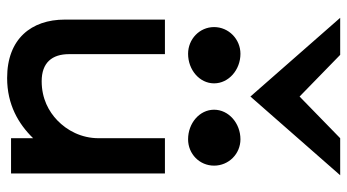

<svg xmlns="http://www.w3.org/2000/svg" viewBox="-238 -726 975 539"><g transform="rotate(90 249.5 -456.5)"><path d="M371 -497C412 -497 445 -529 445 -570C445 -611 412 -644 371 -644C326 -644 288 -611 288 -570C288 -529 326 -497 371 -497ZM131 -497C176 -497 214 -529 214 -570C214 -611 176 -644 131 -644C90 -644 56 -611 56 -570C56 -529 90 -497 131 -497ZM35 -151C35 -57 89 11 199 11C274 11 328 -21 368 -62V0H467V-432H368V-246C368 -197 346 -157 318 -130C293 -106 257 -86 208 -86C156 -86 132 -115 132 -163V-432H35ZM251 -672 472 -924H368L251 -810L134 -924H30Z"/></g></svg>

Font: Charger
Style: ExBd
Weight: 400
Designer: Jasper
Foundry: Cannot Into Space Fonts
Version: Version 0.99